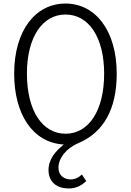

<svg xmlns="http://www.w3.org/2000/svg" viewBox="-20 -802 740 1084"><path d="M254 158C254 228 303 262 368 262C412 262 442 244 467 220L442 183C427 198 407 211 379 211C344 211 310 190 310 145C310 93 351 36 425 5C564 -55 639 -185 639 -386C639 -630 518 -782 350 -782C180 -782 60 -630 60 -386C60 -163 160 3 340 14C294 51 254 96 254 158ZM568 -386C568 -176 480 -47 350 -47C220 -47 132 -176 132 -386C132 -593 220 -720 350 -720C480 -720 568 -593 568 -386Z"/></svg>

Font: Kawkab Mono Light
Style: Regular
Weight: 300
Monospace: yes
Designer: Abdullah Arif
Foundry: Abdullah Arif
Version: Version 1.000;PS 000.500;hotconv 1.0.88;makeotf.lib2.5.64775